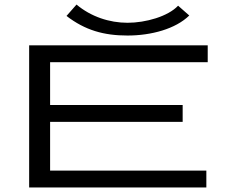

<svg xmlns="http://www.w3.org/2000/svg" viewBox="-20 -823 1040 843"><path d="M762 -798C718 -751 620 -723 540 -723C460 -723 379 -750 316 -803L272 -753C354 -690 436 -667 540 -667C644 -667 751 -696 811 -755ZM108 0H886V-74H200V-288H782V-362H200V-550H892V-624H108Z"/></svg>

Font: Inconsolata UltraExpanded
Style: Regular
Weight: 400
Width: 9
Monospace: yes
Designer: Raph Levien, Cyreal, Brenton Simpson
Foundry: Raph Levien, Cyreal, Google
Version: Version 3.100